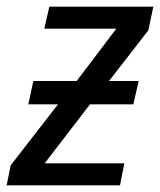

<svg xmlns="http://www.w3.org/2000/svg" viewBox="-35 -556 480 576"><path d="M-15 0 -3 -60 139 -243H50L65 -313H195L314 -470H98L113 -536H425L410 -465L292 -313H381L365 -243H235L99 -66H338L325 0Z"/></svg>

Font: Noto Sans Display
Style: Italic
Weight: 400
Italic angle: -12°
Designer: Monotype Design Team
Foundry: Monotype Imaging Inc.
Version: Version 2.003